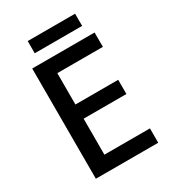

<svg xmlns="http://www.w3.org/2000/svg" viewBox="-205 -968 965 1077"><g transform="rotate(-30 277.5 -430.0)"><path d="M497 0H93V-714H497V-621H202V-418H479V-326H202V-93H497ZM455 -860V-781H148V-860Z"/></g></svg>

Font: Noto Sans Thai Looped Medium
Style: Regular
Weight: 500
Designer: Sasikarn Vongin, Ben Mitchell
Foundry: The Fontpad Ltd
Version: Version 1.001; ttfautohint (v1.8.4.7-5d5b)